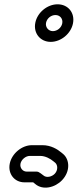

<svg xmlns="http://www.w3.org/2000/svg" viewBox="-20 -704 377 894"><path d="M194.4 -598C198.4 -618.2 217.5 -634 238.1 -634C259.8 -634 274 -616.2 269.8 -595C265.8 -574.8 246.6 -559 226.1 -559C205.5 -559 190.3 -577.6 194.4 -598ZM144.4 -598C134.6 -548.8 168.1 -509 216.1 -509C263.6 -509 310.2 -546.8 319.8 -595C329.6 -644.2 297.2 -684 248.1 -684C200.6 -684 154 -646.2 144.4 -598ZM104 95C85.5 95 71.5 77.4 75.4 58C79.2 38.9 99.6 22 118.6 22H167.6C190.7 22 214.3 34.7 229 47.3L237.5 54.2C249.5 65.2 250.2 89 235 105C221.5 119.3 196.3 125.3 182.2 112.8C173.7 105.9 164.7 99.5 159.5 97C156.7 95.7 153 95 150 95ZM94.1 145H134.4C135.3 145.5 135.5 145.7 136.1 146.2L144.5 153.1C180.1 183.2 236.3 169.5 269 135C308.2 93.7 304.4 39.7 274.9 13.8L266.3 6.7C247.8 -9 217.1 -28 177.6 -28H128.6C81.6 -28 34.8 11 25.4 58C16.1 104.6 46.5 145 94.1 145Z"/></svg>

Font: Smoothie
Style: OutlineIt
Weight: 400
Foundry: Cannot Into Space Fonts
Version: Version 0.8